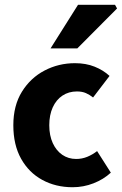

<svg xmlns="http://www.w3.org/2000/svg" viewBox="-20 -773 511 805"><path d="M284.4 12Q213.6 12 157.3 -18.7Q100.9 -49.4 68.4 -107.5Q35.9 -165.6 35.9 -247.8Q35.9 -330.5 72 -388.6Q108.1 -446.7 167 -477.4Q225.9 -508.1 294.4 -508.1Q340.3 -508.1 376.6 -493.5Q412.9 -479 439.3 -454.7L370.2 -364.3Q356.2 -375.5 340.3 -382.6Q324.4 -389.6 302.5 -389.6Q268.1 -389.6 241.9 -372.2Q215.7 -354.9 201.1 -322.8Q186.6 -290.8 186.6 -247.8Q186.6 -205 201.2 -173.1Q215.9 -141.2 241.2 -123.9Q266.6 -106.5 299.3 -106.5Q323.7 -106.5 345.8 -115.5Q367.9 -124.6 387.1 -139.5L444.7 -49.1Q414 -20.8 372 -4.4Q329.9 12 284.4 12ZM191.9 -570 307.2 -753H462.2L470.8 -737.5L304.1 -570Z"/></svg>

Font: Mada
Style: Regular
Weight: 400
Designer: Khaled Hosny
Version: Version 1.5